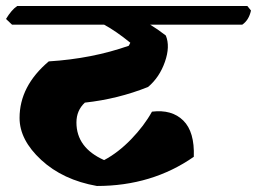

<svg xmlns="http://www.w3.org/2000/svg" viewBox="-55 -647 854 638"><path d="M227 -306Q199 -280 199 -240Q199 -156 291 -115Q338 -140 381 -184.5Q424 -229 450 -276Q516 -284 554 -246.5Q592 -209 589 -126Q450 -29 267 -29Q154 -49 82 -115.5Q10 -182 10 -255Q10 -361 107 -443Q251 -452 373 -495L378 -505Q330 -544 291 -565H-15L-35 -584Q-17 -614 2 -627H767L779 -612Q772 -580 750 -565H444Q469 -550 496 -529Q511 -493 493 -441.5Q475 -390 437 -358Q337 -318 227 -306Z"/></svg>

Font: Tillana ExtraBold
Style: Regular
Weight: 800
Designer: Lipi Raval (Devanagari, Latin), Jonny Pinhorn (Latin)
Foundry: Indian Type Foundry
Version: Version 2.003;PS 1.0;hotconv 1.0.79;makeotf.lib2.5.61930; tt